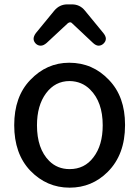

<svg xmlns="http://www.w3.org/2000/svg" viewBox="-20 -823 645 890"><path d="M120.1 -452.1Q196.3 -532.2 300.8 -532.2Q410.2 -532.2 485.4 -452.1Q559.6 -375 559.6 -245.1Q559.6 -244.1 559.6 -242.2Q559.6 -106.4 479.5 -26.4Q406.2 46.9 302.7 46.9Q196.3 46.9 120.1 -32.2Q45.9 -110.4 45.9 -242.7Q45.9 -375 120.1 -452.1ZM302.7 -39.1Q372.1 -39.1 413.1 -93.8Q456.1 -149.4 456.1 -242.2Q456.1 -350.6 397.5 -408.2Q359.4 -446.3 302.7 -447.3Q235.4 -447.3 193.4 -390.6Q151.4 -334 151.4 -242.2Q151.4 -133.8 208 -77.1Q246.1 -39.1 302.7 -39.1ZM146.5 -620.1Q135.7 -630.9 135.7 -643.1Q135.7 -655.3 146.5 -669.9Q146.5 -669.9 231.4 -773.4Q255.9 -802.7 292 -802.7H313.5Q350.6 -802.7 374 -773.4L459 -669.9Q470.7 -655.3 470.7 -643.6Q470.7 -630.9 459 -620.1Q449.2 -611.3 437 -611.3Q424.8 -611.3 411.1 -624L314.5 -714.8Q310.5 -719.7 305.2 -719.7Q299.8 -719.7 293.9 -714.8L196.3 -624Q181.6 -611.3 168.9 -611.3Q156.2 -611.3 146.5 -620.1Z"/></svg>

Font: TaiwanPearl
Style: Regular
Weight: 400
Version: Version 2.102